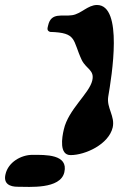

<svg xmlns="http://www.w3.org/2000/svg" viewBox="-36 -668 476 770"><path d="M220 -149C212 -116 201 -46 247 -46C306 -46 400 -89 416 -157C426 -202 391 -235 398 -280C412 -362 459 -648 353 -648C316 -648 289 -612 253 -607C214 -601 169 -620 157 -566C154 -554 151 -545 165 -540C274 -537 254 -508 292 -427C310 -391 344 -387 334 -345C322 -293 238 -229 220 -149ZM-14 31C-23 69 3 81 35 81C81 81 206 92 222 23C239 -50 146 -47 94 -47C49 -47 -3 -18 -14 31Z"/></svg>

Font: Charger
Style: OversprayIt
Weight: 400
Designer: Jasper
Foundry: Cannot Into Space Fonts
Version: Version 0.980